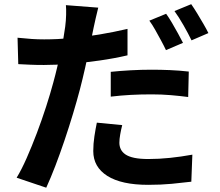

<svg xmlns="http://www.w3.org/2000/svg" viewBox="-20 -823 1040 906"><path d="M443.6 -786.9Q438.1 -766.3 431.7 -737.4Q425.4 -708.6 421.8 -692.4Q414.8 -658.3 404.7 -609.2Q394.5 -560.1 382.3 -505.5Q370.1 -451 356.9 -400.4Q343.1 -348 324.5 -286.1Q305.9 -224.3 284.5 -160.9Q263.1 -97.5 241 -39.9Q218.8 17.7 198.2 62.7L58.5 15.6Q81.5 -22 105.7 -76.8Q129.8 -131.6 153.7 -194.5Q177.5 -257.5 197.6 -319.7Q217.6 -381.8 231.6 -434Q241.4 -469.6 250.1 -506.7Q258.9 -543.8 266.6 -578.7Q274.3 -613.7 279.5 -644.2Q284.7 -674.8 287.7 -697.2Q291.3 -725.3 292 -753.1Q292.7 -781 291 -798.7ZM188.5 -637.2Q250 -637.2 315.9 -643.1Q381.7 -649 449.1 -660.2Q516.5 -671.5 581.7 -686.7V-561.9Q519.7 -547.4 449.7 -537.4Q379.7 -527.4 311.7 -521.9Q243.8 -516.4 187.3 -516.4Q150.5 -516.4 121.7 -517.7Q92.8 -519.1 66.2 -520.4L62.8 -645Q101.9 -641 129.7 -639.1Q157.5 -637.2 188.5 -637.2ZM502.6 -484Q545.1 -488.5 595.8 -491.3Q646.6 -494.1 695.1 -494.1Q737.8 -494.1 782.3 -492.2Q826.8 -490.3 870.8 -485.3L868 -365.2Q830.6 -370.2 786.4 -374Q742.1 -377.7 696 -377.7Q643.9 -377.7 596.9 -375.2Q550 -372.7 502.6 -367ZM556.7 -232.6Q551.3 -211.6 547.3 -189Q543.3 -166.4 543.3 -149.6Q543.3 -133 549.9 -119.1Q556.5 -105.1 571.5 -94.6Q586.6 -84 613.3 -78.3Q640.1 -72.6 680.3 -72.6Q729.9 -72.6 781.9 -78Q833.9 -83.4 887.7 -93.2L882.8 34.4Q840.7 39.6 790.1 44.4Q739.5 49.2 679.3 49.2Q553.2 49.2 486.6 7.2Q420.1 -34.9 420.1 -110.2Q420.1 -144.9 425.5 -179.9Q430.8 -214.9 437 -244.2ZM763.9 -758Q776.9 -740.2 791.7 -715Q806.4 -689.9 820.2 -664.8Q834 -639.6 843.5 -620.8L763.2 -586.5Q753.4 -607.3 740 -632Q726.6 -656.7 712.6 -681.7Q698.7 -706.7 684.7 -725.5ZM882.3 -803.3Q895.5 -784.6 910.9 -759.2Q926.2 -733.8 940.5 -709.2Q954.9 -684.6 963.3 -666.9L883.8 -632.6Q868.4 -664.5 846 -703.7Q823.7 -742.8 803.3 -770.8Z"/></svg>

Font: Noto Sans KR Thin
Style: Regular
Weight: 100
Designer: Ryoko NISHIZUKA 西塚涼子 (kana, bopomofo & ideographs); Paul D. Hunt (Latin, Greek & Cyrillic); Sandoll Communications 산돌커뮤니
Foundry: Adobe
Version: Version 2.004-H2;hotconv 1.0.118;makeotfexe 2.5.65603